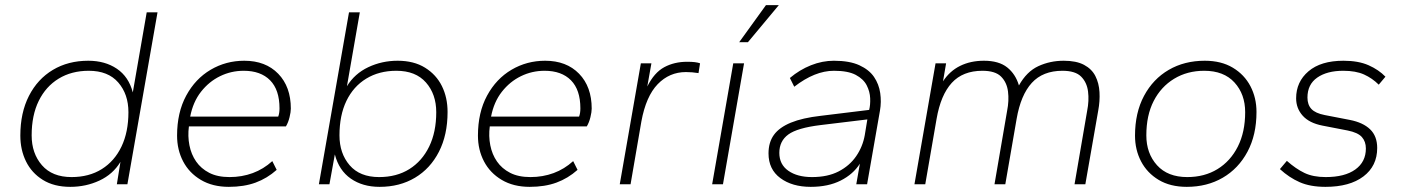

<svg xmlns="http://www.w3.org/2000/svg" viewBox="-20 -716 5451 746"><path d="M253 10Q190 10 146.5 -17Q103 -44 81 -89Q59 -134 59 -189Q59 -278 92.5 -343.5Q126 -409 185.5 -444.5Q245 -480 323 -480Q388 -480 434 -449Q480 -418 496 -357L550 -668H592L475 0H434L448 -87Q419 -39 366.5 -14.5Q314 10 253 10ZM258 -28Q326 -28 375.5 -59Q425 -90 452 -146.5Q479 -203 479 -280Q479 -350 439.5 -395.5Q400 -441 325 -441Q258 -441 208 -410.5Q158 -380 130.5 -324Q103 -268 103 -190Q103 -120 143 -74Q183 -28 258 -28Z M869 10Q806 10 760.5 -17Q715 -44 691.5 -89Q668 -134 668 -189Q668 -279 703.5 -344.5Q739 -410 798.5 -445Q858 -480 929 -480Q1012 -480 1061 -429.5Q1110 -379 1110 -294Q1110 -281 1105 -260.5Q1100 -240 1091 -225H714Q709 -187 716 -151.5Q723 -116 742 -88.5Q761 -61 793 -44.5Q825 -28 872 -28Q920 -28 962 -43.5Q1004 -59 1038 -90L1055 -56Q1018 -23 973 -6.5Q928 10 869 10ZM719 -263H1061Q1066 -276 1066 -295Q1066 -367 1029.5 -404Q993 -441 927 -441Q878 -441 835 -420Q792 -399 761 -359.5Q730 -320 719 -263Z M1455 10Q1389 10 1343 -22Q1297 -54 1281 -116L1260 0H1219L1336 -668H1378L1328 -381Q1358 -430 1411 -455Q1464 -480 1525 -480Q1588 -480 1631.5 -453Q1675 -426 1697 -381.5Q1719 -337 1719 -281Q1719 -192 1685.5 -126.5Q1652 -61 1592.5 -25.5Q1533 10 1455 10ZM1453 -28Q1521 -28 1570.5 -59Q1620 -90 1647.5 -146.5Q1675 -203 1675 -280Q1675 -350 1635 -395.5Q1595 -441 1520 -441Q1453 -441 1403 -410.5Q1353 -380 1326 -324Q1299 -268 1299 -190Q1299 -120 1338.5 -74Q1378 -28 1453 -28Z M2038 10Q1975 10 1929.5 -17Q1884 -44 1860.5 -89Q1837 -134 1837 -189Q1837 -279 1872.5 -344.5Q1908 -410 1967.5 -445Q2027 -480 2098 -480Q2181 -480 2230 -429.5Q2279 -379 2279 -294Q2279 -281 2274 -260.5Q2269 -240 2260 -225H1883Q1878 -187 1885 -151.5Q1892 -116 1911 -88.5Q1930 -61 1962 -44.5Q1994 -28 2041 -28Q2089 -28 2131 -43.5Q2173 -59 2207 -90L2224 -56Q2187 -23 2142 -6.5Q2097 10 2038 10ZM1888 -263H2230Q2235 -276 2235 -295Q2235 -367 2198.5 -404Q2162 -441 2096 -441Q2047 -441 2004 -420Q1961 -399 1930 -359.5Q1899 -320 1888 -263Z M2388 0 2470 -470H2511L2495 -380Q2522 -434 2561 -455Q2600 -476 2650 -476Q2668 -476 2680 -474.5Q2692 -473 2700 -470L2694 -432Q2681 -434 2669.5 -435Q2658 -436 2645 -436Q2581 -436 2535.5 -389Q2490 -342 2472 -244L2430 0Z M2747 0 2829 -470H2871L2789 0ZM2852 -552 2956 -696H3006L2886 -552Z M3130 10Q3058 10 3012 -24Q2966 -58 2966 -120Q2966 -163 2987 -192Q3008 -221 3053 -239.5Q3098 -258 3169 -266L3357 -289Q3362 -308 3361 -334Q3360 -360 3347.5 -384.5Q3335 -409 3305 -425Q3275 -441 3220 -441Q3183 -441 3144.5 -425.5Q3106 -410 3066 -379L3049 -413Q3087 -445 3131 -462.5Q3175 -480 3220 -480Q3281 -480 3319 -462.5Q3357 -445 3376 -417Q3395 -389 3400 -354.5Q3405 -320 3399 -286L3349 0H3307L3321 -80Q3295 -39 3246.5 -14.5Q3198 10 3130 10ZM3135 -28Q3196 -28 3238.5 -50Q3281 -72 3306.5 -109Q3332 -146 3340 -191L3350 -252L3168 -230Q3078 -219 3043 -193.5Q3008 -168 3008 -122Q3008 -77 3043 -52.5Q3078 -28 3135 -28Z M3533 0 3615 -470H3656L3644 -400Q3670 -440 3710.5 -460Q3751 -480 3803 -480Q3861 -480 3893.5 -454Q3926 -428 3939 -384Q3969 -438 4014.5 -459Q4060 -480 4113 -480Q4162 -480 4192 -464Q4222 -448 4236 -420.5Q4250 -393 4252 -358Q4254 -323 4247 -286L4197 0H4155L4204 -285Q4212 -325 4207.5 -360.5Q4203 -396 4180.5 -418.5Q4158 -441 4108 -441Q4032 -441 3989 -394Q3946 -347 3930 -254L3886 0H3844L3893 -285Q3901 -325 3896.5 -360.5Q3892 -396 3869.5 -418.5Q3847 -441 3797 -441Q3721 -441 3678 -394Q3635 -347 3619 -254L3575 0Z M4591 10Q4527 10 4482 -17Q4437 -44 4413.5 -89Q4390 -134 4390 -189Q4390 -278 4425 -343.5Q4460 -409 4521 -444.5Q4582 -480 4661 -480Q4725 -480 4770 -453Q4815 -426 4838.5 -381Q4862 -336 4862 -281Q4862 -192 4827 -126.5Q4792 -61 4731 -25.5Q4670 10 4591 10ZM4593 -28Q4660 -28 4710.5 -59Q4761 -90 4789.5 -146.5Q4818 -203 4818 -280Q4818 -350 4776.5 -395.5Q4735 -441 4659 -441Q4593 -441 4542 -410Q4491 -379 4462.5 -323.5Q4434 -268 4434 -190Q4434 -120 4475.5 -74Q4517 -28 4593 -28Z M5130 10Q5071 10 5030 -8Q4989 -26 4953 -59L4980 -91Q5015 -60 5048.5 -44Q5082 -28 5131 -28Q5205 -28 5246 -57.5Q5287 -87 5287 -139Q5287 -166 5271.5 -183.5Q5256 -201 5216 -209L5118 -228Q5067 -238 5041.5 -266.5Q5016 -295 5016 -334Q5016 -398 5064 -439Q5112 -480 5200 -480Q5258 -480 5297.5 -462.5Q5337 -445 5363 -418L5337 -387Q5312 -412 5280 -426.5Q5248 -441 5199 -441Q5136 -441 5098 -414.5Q5060 -388 5060 -337Q5060 -309 5075.5 -292.5Q5091 -276 5127 -269L5225 -250Q5276 -240 5303.5 -213.5Q5331 -187 5331 -141Q5331 -71 5277.5 -30.5Q5224 10 5130 10Z"/></svg>

Font: Gantari ExtraLight
Style: Italic
Weight: 250
Italic angle: -10°
Designer: Anugrah Pasau
Foundry: Lafontype
Version: Version 1.000